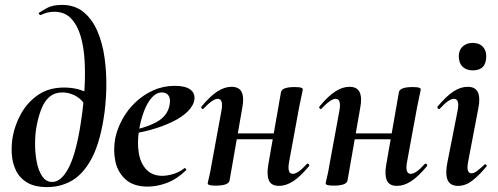

<svg xmlns="http://www.w3.org/2000/svg" viewBox="-20 -749 2029 783"><path d="M173 14Q121 14 90 -5Q59 -24 44.5 -55Q30 -86 28 -122Q26 -158 32 -192Q41 -241 66.5 -286.5Q92 -332 135.5 -362Q179 -392 241 -392Q271 -392 297 -385.5Q323 -379 345 -365L323 -327Q307 -349 283.5 -360.5Q260 -372 234 -372Q204 -372 183.5 -355.5Q163 -339 150.5 -309Q138 -279 130 -239Q123 -204 123 -163.5Q123 -123 130 -87.5Q137 -52 152.5 -29.5Q168 -7 193 -7Q228 -7 257 -59Q286 -111 305 -220Q310 -248 316 -293.5Q322 -339 325 -393.5Q328 -448 325 -502Q322 -556 309 -601Q296 -646 270 -673.5Q244 -701 201 -701Q173 -701 147 -688Q144 -686 140 -690.5Q136 -695 139 -697Q148 -703 171 -716Q194 -729 233 -729Q285 -729 320.5 -700Q356 -671 377 -622.5Q398 -574 406.5 -513Q415 -452 413.5 -387Q412 -322 402 -262Q385 -159 351.5 -98.5Q318 -38 272.5 -12Q227 14 173 14Z M583 12Q525 12 492.5 -17Q460 -46 450.5 -91Q441 -136 450 -185Q458 -224 479 -262.5Q500 -301 532 -331.5Q564 -362 605 -380.5Q646 -399 693 -399Q734 -399 754.5 -385Q775 -371 773 -345Q770 -319 746 -295Q722 -271 682.5 -252Q643 -233 594.5 -219.5Q546 -206 496 -201L498 -214Q569 -225 617 -250.5Q665 -276 672 -324Q676 -346 667.5 -359Q659 -372 641 -372Q618 -372 599.5 -351.5Q581 -331 567.5 -296Q554 -261 547 -218Q539 -167 546 -125Q553 -83 577 -57.5Q601 -32 642 -32Q661 -32 685.5 -39Q710 -46 732 -63Q734 -65 737.5 -61Q741 -57 739 -55Q701 -18 660.5 -3Q620 12 583 12Z M860 8Q841 8 834 5.5Q827 3 827 0Q827 -4 832.5 -26Q838 -48 842 -74L883 -297Q892 -346 868 -346Q858 -346 843.5 -336Q829 -326 810 -306Q807 -302 803 -306.5Q799 -311 802 -315Q838 -358 867 -376.5Q896 -395 924 -395Q956 -395 966 -372.5Q976 -350 968 -309L916 -12Q911 8 860 8ZM903 -181 906 -205H1148L1145 -181ZM1118 9Q1086 9 1076.5 -13.5Q1067 -36 1074 -77L1126 -374Q1131 -394 1182 -394Q1202 -394 1208.5 -391Q1215 -388 1215 -386Q1215 -382 1210 -360Q1205 -338 1200 -312L1159 -89Q1150 -40 1174 -40Q1195 -40 1231 -80Q1235 -84 1239 -79.5Q1243 -75 1240 -71Q1204 -28 1175 -9.5Q1146 9 1118 9Z M1341 8Q1322 8 1315 5.5Q1308 3 1308 0Q1308 -4 1313.5 -26Q1319 -48 1323 -74L1364 -297Q1373 -346 1349 -346Q1339 -346 1324.5 -336Q1310 -326 1291 -306Q1288 -302 1284 -306.5Q1280 -311 1283 -315Q1319 -358 1348 -376.5Q1377 -395 1405 -395Q1437 -395 1447 -372.5Q1457 -350 1449 -309L1397 -12Q1392 8 1341 8ZM1384 -181 1387 -205H1629L1626 -181ZM1599 9Q1567 9 1557.5 -13.5Q1548 -36 1555 -77L1607 -374Q1612 -394 1663 -394Q1683 -394 1689.5 -391Q1696 -388 1696 -386Q1696 -382 1691 -360Q1686 -338 1681 -312L1640 -89Q1631 -40 1655 -40Q1676 -40 1712 -80Q1716 -84 1720 -79.5Q1724 -75 1721 -71Q1685 -28 1656 -9.5Q1627 9 1599 9Z M1848 9Q1815 9 1805 -16Q1795 -41 1805 -89L1846 -297Q1856 -346 1831 -346Q1821 -346 1806.5 -336Q1792 -326 1774 -306Q1770 -302 1766 -306.5Q1762 -311 1765 -315Q1801 -358 1830 -376.5Q1859 -395 1887 -395Q1919 -395 1929 -372.5Q1939 -350 1931 -309L1889 -89Q1884 -61 1889 -51.5Q1894 -42 1902 -42Q1913 -42 1926 -52Q1939 -62 1955 -77Q1959 -81 1963 -77Q1967 -73 1963 -69Q1932 -32 1905 -11.5Q1878 9 1848 9ZM1908 -462Q1882 -462 1866.5 -477Q1851 -492 1851 -520Q1851 -544 1866.5 -559Q1882 -574 1908 -574Q1934 -574 1948.5 -559Q1963 -544 1963 -520Q1963 -462 1908 -462Z"/></svg>

Font: Cormorant Light
Style: Italic
Weight: 300
Italic angle: -10°
Designer: Christian Thalmann (Catharsis Fonts)
Foundry: Catharsis Fonts
Version: Version 4.000